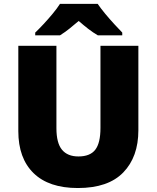

<svg xmlns="http://www.w3.org/2000/svg" viewBox="-20 -947 797 977"><path d="M684.1 -713.9V-284.2Q684.1 -148.9 607.4 -69.6Q530.8 9.8 376 9.8Q228.5 9.8 150.9 -65.9Q73.2 -141.6 73.2 -279.8V-713.9H267.1V-294.9Q267.1 -219.2 295.4 -185.1Q323.7 -150.9 378.9 -150.9Q438.5 -150.9 464.8 -185.1Q491.2 -219.2 491.2 -295.9V-713.9ZM477.1 -927.2Q492.7 -904.3 515.6 -876.7Q538.6 -849.1 562 -823.7Q585.4 -798.3 602.1 -781.2V-767.1H478Q452.1 -782.2 429.2 -800Q406.2 -817.9 380.4 -840.3Q354 -817.9 332.8 -800.8Q311.5 -783.7 285.2 -767.1H159.2V-781.2Q178.2 -799.3 201.9 -824.7Q225.6 -850.1 248 -877.2Q270.5 -904.3 285.2 -927.2Z"/></svg>

Font: Open Sans ExtraBold
Style: Regular
Weight: 800
Designer: Monotype Design Team
Foundry: Monotype Imaging Inc.
Version: Version 3.003; ttfautohint (v1.8.4)